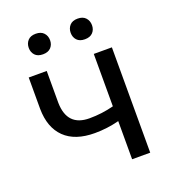

<svg xmlns="http://www.w3.org/2000/svg" viewBox="-131 -808 805 905"><g transform="rotate(-20 271.5 -355.5)"><path d="M467.3 0H376.5V-191.4Q316.9 -175.8 254.4 -175.8Q155.3 -175.8 103.3 -226.6Q51.3 -277.3 50.3 -371.1V-528.8H140.6V-368.2Q143.1 -250 254.4 -250Q316.9 -250 376.5 -265.6V-528.3H467.3ZM98.1 -659.7Q98.1 -681.6 111.6 -696.5Q125 -711.4 151.4 -711.4Q177.7 -711.4 191.4 -696.5Q205.1 -681.6 205.1 -659.7Q205.1 -637.7 191.4 -623Q177.7 -608.4 151.4 -608.4Q125 -608.4 111.6 -623Q98.1 -637.7 98.1 -659.7ZM308.1 -658.7Q308.1 -680.7 321.5 -695.8Q335 -710.9 361.3 -710.9Q387.7 -710.9 401.4 -695.8Q415 -680.7 415 -658.7Q415 -636.7 401.4 -622.1Q387.7 -607.4 361.3 -607.4Q335 -607.4 321.5 -622.1Q308.1 -636.7 308.1 -658.7Z"/></g></svg>

Font: APIMedia Roboto
Style: Regular
Weight: 400
Designer: Google
Version: Version 2.137; 2017